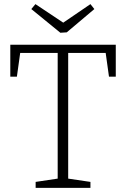

<svg xmlns="http://www.w3.org/2000/svg" viewBox="-20 -912 612 932"><path d="M30 -540V-695H542V-540H509L493 -655H311V-45L419 -29V0H153V-29L260 -45V-655H78L62 -540ZM287 -802 419 -892 438 -868 304 -755 273 -753 132 -868 152 -892Z"/></svg>

Font: Bitter Pro Light
Style: Regular
Weight: 300
Designer: Sol Matas, and Bitter project Authors
Foundry: Sol Matas
Version: Version 1.010